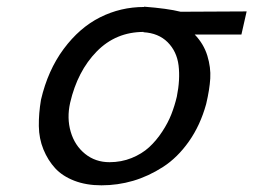

<svg xmlns="http://www.w3.org/2000/svg" viewBox="-20 -535 755 572"><path d="M407.2 -439 408.2 -439.9Q325.2 -439.9 268.1 -381.6Q210.9 -323.2 189 -229Q178.7 -183.1 190.7 -142.3Q202.6 -101.6 233.4 -76.7Q264.2 -51.8 306.2 -51.8Q341.3 -51.8 372.1 -64.2Q402.8 -76.7 424.3 -96.4Q445.8 -116.2 463.1 -142.6Q480.5 -168.9 490.5 -194.6Q500.5 -220.2 506.8 -247.1Q517.1 -298.3 512 -340.1Q506.8 -381.8 479.5 -409.2Q452.1 -436.5 407.2 -439ZM409.2 -514.2V-515.1Q479 -509.8 518.1 -500L714.8 -501L699.2 -432.1H560.1Q586.9 -404.3 597.7 -369.1Q608.4 -334 606.4 -301.3Q604.5 -268.6 594.2 -225.1Q576.7 -161.6 542.7 -113.5Q508.8 -65.4 465.6 -37.6Q422.4 -9.8 376.5 3.7Q330.6 17.1 282.2 17.1Q236.8 17.1 201.4 3.4Q166 -10.3 144.3 -33.9Q122.6 -57.6 109.4 -89.8Q96.2 -122.1 95.7 -159.4Q95.2 -196.8 102.1 -237.8Q122.6 -325.7 169.7 -389.2Q216.8 -452.6 278.1 -483.4Q339.4 -514.2 409.2 -514.2Z"/></svg>

Font: Perun
Style: Italic
Weight: 400
Italic angle: -12°
Foundry: Stefan Peev, Context Ltd
Version: Version 001.000